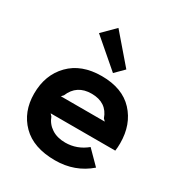

<svg xmlns="http://www.w3.org/2000/svg" viewBox="-222 -1131 1215 1294"><g transform="rotate(30 385.0 -483.5)"><path d="M215 -384H557L541 -400Q505 -503 387 -503Q272 -503 230 -400ZM720 -310Q720 -277 716 -250H213L228 -234Q246 -185 289.5 -156.5Q333 -128 396 -128Q487 -128 560 -188L661 -86Q550 10 396 10Q228 10 139 -79.5Q50 -169 50 -310Q50 -456 140 -548Q230 -640 387 -640Q548 -640 634 -547.5Q720 -455 720 -310ZM321 -977 507 -761 441 -695 225 -881Z"/></g></svg>

Font: Sinkin Sans 700 Bold
Style: Bold
Weight: 700
Designer: Keith Bates
Foundry: K-Type
Version: Sinkin Sans (version 1.0)  by Keith Bates   •   © 2014   www